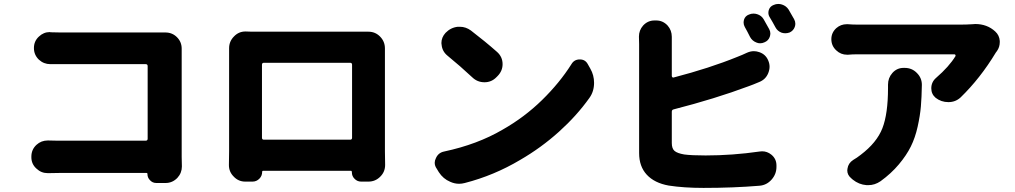

<svg xmlns="http://www.w3.org/2000/svg" viewBox="-20 -878 5040 953"><path d="M882.8 -51.8Q882.8 -19.5 860.4 4.9Q835.9 30.3 801.8 30.3H755.9Q737.3 30.3 724.6 16.6Q711.9 3.9 711.9 -13.7Q711.9 -14.6 711.9 -14.6Q711.9 -19.5 707 -19.5H273.4Q251 -19.5 220.7 -18.6Q218.8 -18.6 216.8 -18.6Q184.6 -18.6 161.1 -41Q135.7 -63.5 135.7 -97.7V-100.6Q135.7 -135.7 161.1 -159.2Q184.6 -180.7 216.8 -180.7Q218.8 -180.7 220.7 -180.7Q245.1 -179.7 267.6 -179.7H703.1Q712.9 -179.7 712.9 -189.5V-549.8Q712.9 -559.6 703.1 -559.6H280.3Q257.8 -559.6 232.4 -559.6Q230.5 -559.6 229.5 -559.6Q197.3 -559.6 172.9 -582Q148.4 -605.5 148.4 -639.6Q148.4 -673.8 172.9 -696.3Q196.3 -718.8 227.5 -718.8Q229.5 -718.8 231.4 -717.8Q259.8 -716.8 280.3 -716.8H790Q794.9 -716.8 799.8 -716.8Q800.8 -716.8 800.8 -716.8Q835 -716.8 858.4 -693.4Q881.8 -669.9 881.8 -636.7Q881.8 -635.7 881.8 -634.8Q881.8 -626 881.8 -619.1V-99.6Z M1727.5 -556.6Q1727.5 -566.4 1717.8 -566.4H1290Q1280.3 -566.4 1280.3 -556.6V-194.3Q1280.3 -184.6 1290 -184.6H1717.8Q1727.5 -184.6 1727.5 -194.3ZM1890.6 -614.3V-126L1891.6 -59.6Q1891.6 -25.4 1868.2 -2Q1843.8 23.4 1808.6 23.4H1772.5Q1752.9 23.4 1739.3 8.8Q1726.6 -3.9 1726.6 -22.5Q1726.6 -30.3 1721.7 -30.3H1286.1Q1281.2 -30.3 1281.2 -24.4Q1281.2 -4.9 1267.1 9.3Q1252.9 23.4 1233.4 23.4H1197.3Q1163.1 23.4 1139.6 -2Q1116.2 -25.4 1116.2 -58.6L1117.2 -127.9V-614.3V-638.7Q1117.2 -672.9 1141.6 -697.3Q1165 -721.7 1198.2 -721.7Q1199.2 -721.7 1200.2 -721.7Q1217.8 -720.7 1230.5 -720.7H1788.1Q1793 -720.7 1808.6 -720.7Q1842.8 -720.7 1866.7 -696.3Q1890.6 -671.9 1890.6 -637.7Q1890.6 -621.1 1890.6 -614.3Z M2201.2 -601.6Q2174.8 -623 2171.9 -656.2Q2170.9 -660.2 2170.9 -664.1Q2170.9 -692.4 2191.4 -714.8Q2216.8 -741.2 2252 -745.1Q2256.8 -745.1 2262.7 -745.1Q2292 -745.1 2317.4 -726.6Q2388.7 -671.9 2447.3 -620.1Q2474.6 -595.7 2474.6 -559.6Q2474.6 -525.4 2449.2 -500L2444.3 -495.1Q2419.9 -469.7 2384.8 -469.7Q2349.6 -469.7 2324.2 -494.1Q2264.6 -549.8 2201.2 -601.6ZM2287.1 30.3Q2272.5 34.2 2258.8 34.2Q2236.3 34.2 2214.8 24.4Q2179.7 9.8 2158.2 -23.4L2147.5 -41Q2137.7 -54.7 2137.7 -70.3Q2137.7 -81.1 2143.6 -92.8Q2155.3 -120.1 2184.6 -126Q2349.6 -161.1 2474.6 -234.4Q2583 -295.9 2670.4 -381.3Q2757.8 -466.8 2816.4 -559.6Q2830.1 -583 2857.4 -583Q2857.4 -583 2858.4 -583Q2884.8 -583 2897.5 -559.6L2910.2 -537.1Q2928.7 -504.9 2928.7 -466.8Q2928.7 -423.8 2905.3 -391.6Q2842.8 -303.7 2754.4 -224.1Q2666 -144.5 2561.5 -84Q2431.6 -6.8 2287.1 30.3Z M3797.9 -733.4Q3803.7 -722.7 3803.7 -711.9Q3803.7 -704.1 3800.8 -695.3Q3793.9 -675.8 3774.4 -668Q3763.7 -663.1 3752.9 -663.1Q3743.2 -663.1 3734.4 -667Q3713.9 -674.8 3703.1 -694.3Q3688.5 -723.6 3676.8 -744.1Q3670.9 -754.9 3670.9 -765.6Q3670.9 -772.5 3672.9 -780.3Q3678.7 -798.8 3697.3 -805.7Q3708 -810.5 3719.7 -810.5Q3729.5 -810.5 3738.3 -807.6Q3759.8 -800.8 3770.5 -782.2Q3783.2 -759.8 3797.9 -733.4ZM3323.2 -335Q3314.5 -333 3314.5 -323.2V-168Q3314.5 -140.6 3328.1 -128.9Q3341.8 -117.2 3376 -111.3Q3412.1 -106.4 3482.4 -106.4Q3615.2 -106.4 3751 -126Q3756.8 -127 3762.7 -127Q3788.1 -127 3808.6 -110.4Q3834 -89.8 3834 -56.6V-49.8Q3834 -13.7 3809.6 13.7Q3785.2 41 3750 43.9Q3620.1 54.7 3471.7 54.7Q3374 54.7 3298.8 43Q3228.5 30.3 3190.4 -10.7Q3152.3 -51.8 3152.3 -118.2V-659.2L3151.4 -696.3Q3151.4 -727.5 3171.9 -751Q3195.3 -776.4 3228.5 -776.4H3237.3Q3270.5 -776.4 3293.9 -751Q3314.5 -727.5 3314.5 -695.3V-659.2V-501Q3314.5 -497.1 3317.4 -494.6Q3320.3 -492.2 3323.2 -493.2Q3502.9 -540 3639.6 -595.7Q3665 -605.5 3687.5 -616.2Q3705.1 -624 3721.7 -624Q3735.4 -624 3749 -619.1Q3780.3 -608.4 3793 -578.1Q3799.8 -562.5 3799.8 -546.9Q3799.8 -531.2 3793 -514.6Q3780.3 -483.4 3748 -470.7Q3715.8 -457 3696.3 -450.2Q3529.3 -387.7 3323.2 -335ZM3800.8 -792Q3793.9 -802.7 3793.9 -814.5Q3793.9 -821.3 3795.9 -828.1Q3801.8 -846.7 3820.3 -853.5Q3831.1 -858.4 3842.8 -858.4Q3852.5 -858.4 3861.3 -855.5Q3882.8 -848.6 3894.5 -830.1Q3908.2 -807.6 3921.9 -782.2Q3927.7 -771.5 3927.7 -759.8Q3927.7 -752.9 3924.8 -744.1Q3918 -725.6 3899.4 -716.8Q3888.7 -712.9 3877.9 -712.9Q3868.2 -712.9 3859.4 -715.8Q3838.9 -723.6 3829.1 -742.2Q3814.5 -769.5 3800.8 -792Z M4387.7 -458Q4387.7 -491.2 4409.2 -515.6Q4431.6 -541 4464.8 -541H4470.7Q4506.8 -541 4531.2 -515.6Q4555.7 -491.2 4555.7 -457Q4555.7 -457 4555.7 -456.1Q4554.7 -394.5 4550.8 -349.1Q4546.9 -303.7 4534.7 -249Q4522.5 -194.3 4501 -150.9Q4479.5 -107.4 4441.4 -62Q4403.3 -16.6 4350.6 21.5Q4322.3 41 4290 41Q4285.2 41 4281.2 41Q4243.2 38.1 4212.9 13.7L4204.1 5.9Q4185.5 -9.8 4185.5 -32.2Q4185.5 -36.1 4186.5 -41Q4190.4 -68.4 4214.8 -84Q4233.4 -94.7 4252 -109.4Q4332 -169.9 4359.9 -241.7Q4387.7 -313.5 4387.7 -441.4ZM4807.6 -757.8Q4813.5 -758.8 4820.3 -758.8Q4879.9 -758.8 4919.9 -721.7Q4940.4 -703.1 4942.4 -674.8Q4942.4 -671.9 4942.4 -668.9Q4942.4 -644.5 4928.7 -625Q4924.8 -620.1 4922.9 -617.2Q4845.7 -489.3 4748 -394.5Q4722.7 -371.1 4687.5 -371.1Q4651.4 -371.1 4624 -392.6Q4602.5 -411.1 4602.5 -439.5Q4602.5 -470.7 4626 -491.2Q4691.4 -547.9 4722.7 -599.6Q4723.6 -602.5 4722.2 -605.5Q4720.7 -608.4 4716.8 -608.4H4233.4Q4210.9 -608.4 4189.5 -606.4Q4186.5 -606.4 4184.6 -606.4Q4153.3 -606.4 4130.9 -627.9Q4106.4 -650.4 4106.4 -683.6Q4106.4 -715.8 4130.9 -738.3Q4153.3 -757.8 4182.6 -757.8Q4185.5 -757.8 4188.5 -757.8Q4211.9 -755.9 4233.4 -755.9H4752Q4775.4 -755.9 4807.6 -757.8Z"/></svg>

Font: Gen Jyuu GothicX Heavy
Style: Bold
Weight: 900
Designer: [Source Han Sans]
Ryoko NISHIZUKA  (kana & ideographs); Paul D. Hunt (Latin, Greek & Cyrillic); Wenlong ZHANG  (bopomofo
Version: Version 1.002.20150607